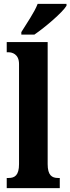

<svg xmlns="http://www.w3.org/2000/svg" viewBox="-20 -979 366 999"><path d="M91 -812V-799H159C216 -838 305 -914 326 -949V-959H176C159 -914 117 -855 91 -812ZM15 0H291V-53H282C250 -53 228 -67 228 -125V-760H15V-707H25C41 -707 79 -699 79 -646V-125C79 -67 57 -53 25 -53H15Z"/></svg>

Font: Noto Serif Devanagari ExtraCondensed ExtraBold
Style: Regular
Weight: 800
Width: 2
Designer: Universal Thirst, Indian Type Foundry and the Monotype Design Team
Foundry: Monotype Imaging Inc.
Version: Version 2.004